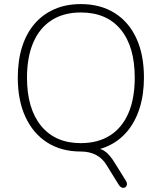

<svg xmlns="http://www.w3.org/2000/svg" viewBox="-20 -733 791 939"><path d="M595 150Q601 159 601 166.5Q601 174 597 179Q593 184 586.5 185.5Q580 187 573.5 183.5Q567 180 561 171L501 74Q482 42 450 25Q418 8 375 8L415 -12Q463 -12 489.5 4.5Q516 21 544 68ZM375 8Q280 8 211 -36Q142 -80 104.5 -161Q67 -242 67 -353Q67 -437 88 -503.5Q109 -570 149 -616.5Q189 -663 246 -688Q303 -713 375 -713Q471 -713 540.5 -669.5Q610 -626 647 -545.5Q684 -465 684 -354Q684 -270 662.5 -203Q641 -136 601 -89Q561 -42 504 -17Q447 8 375 8ZM375 -33Q459 -33 518 -70.5Q577 -108 608 -179.5Q639 -251 639 -353Q639 -505 570.5 -588.5Q502 -672 375 -672Q292 -672 233 -634.5Q174 -597 143 -525.5Q112 -454 112 -353Q112 -202 181 -117.5Q250 -33 375 -33Z"/></svg>

Font: Nunito ExtraLight
Style: Regular
Weight: 200
Designer: Vernon Adams
Foundry: Vernon Adams
Version: Version 3.602;April 4, 2023;FontCreator 14.0.0.2856 64-bit